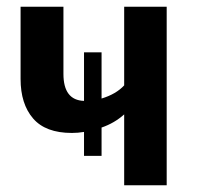

<svg xmlns="http://www.w3.org/2000/svg" viewBox="-20 -549 589 569"><path d="M474 0H348V-210Q319 -184 281 -171V-87H229V-158Q211 -155 193 -155Q115 -155 78 -198Q41 -241 41 -315V-529H168V-330Q168 -252 229 -250V-394H281V-257Q324 -270 348 -296V-529H474Z"/></svg>

Font: Trujillo Medium
Style: Regular
Weight: 500
Designer: Fira Sans original fonts by bBox Type GmbH, Carrois Corporate GbR, & Edenspiekermann AG / Changes by Cristiano Sobral
Foundry: Fira Sans original fonts by bBox Type GmbH, Carrois Corporate GbR, & Edenspiekermann AG / Changes by Cristiano Sobral
Version: Version 4.301;October 17, 2021;FontCreator 14.0.0.2814 64-bi